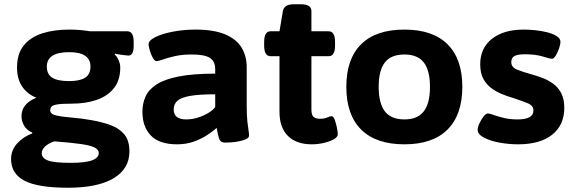

<svg xmlns="http://www.w3.org/2000/svg" viewBox="-20 -670 2699 902"><path d="M300 212Q158 212 95 179Q32 146 32 77Q32 35 61 3.5Q90 -28 131 -43L132 -47Q107 -57 94 -78.5Q81 -100 81 -124Q81 -183 151 -211Q109 -227 84.5 -263Q60 -299 60 -353Q60 -418 92 -457Q124 -496 179 -513.5Q234 -531 305 -531Q358 -531 402 -523H578Q608 -523 608 -473V-456Q608 -409 584 -409Q580 -409 567.5 -410.5Q555 -412 541 -414Q527 -416 521 -418L519 -414Q530 -404 537.5 -386.5Q545 -369 545 -353Q545 -293 515 -255.5Q485 -218 433.5 -200.5Q382 -183 316 -183Q271 -183 249.5 -179.5Q228 -176 222 -169Q216 -162 216 -151Q216 -134 244.5 -127.5Q273 -121 318 -117.5Q363 -114 413 -105Q463 -96 502.5 -81Q542 -66 565 -37.5Q588 -9 588 42Q588 123 513.5 167.5Q439 212 300 212ZM305 -289Q355 -289 380 -305Q405 -321 405 -357Q405 -425 305 -425Q200 -425 200 -357Q200 -321 225.5 -305Q251 -289 305 -289ZM311 95Q382 95 413 83Q444 71 444 49Q444 33 424.5 23Q405 13 359 6.5Q313 0 235 -6Q206 4 191 19Q176 34 176 50Q176 73 205.5 84Q235 95 311 95Z M812 8Q728 8 688.5 -33.5Q649 -75 649 -145Q649 -184 664 -217Q679 -250 716.5 -274Q754 -298 821 -311Q888 -324 991 -324V-346Q991 -382 966 -398Q941 -414 881 -414Q836 -414 802.5 -406.5Q769 -399 747 -391Q725 -383 716 -383Q706 -383 697.5 -399Q689 -415 683.5 -434Q678 -453 678 -462Q678 -480 710.5 -496Q743 -512 793.5 -521.5Q844 -531 897 -531Q986 -531 1039 -508Q1092 -485 1115.5 -445.5Q1139 -406 1139 -354V-175Q1139 -127 1142 -100Q1145 -73 1147.5 -58.5Q1150 -44 1150 -33Q1150 -23 1136 -16.5Q1122 -10 1102 -6Q1082 -2 1063.5 -1Q1045 0 1037 0Q1015 0 1009 -19.5Q1003 -39 998 -69Q980 -53 952.5 -35Q925 -17 889.5 -4.5Q854 8 812 8ZM855 -109Q883 -109 911 -118Q939 -127 960.5 -140.5Q982 -154 991 -167V-227Q916 -227 873.5 -219.5Q831 -212 813.5 -196.5Q796 -181 796 -156Q796 -109 855 -109Z M1445 8Q1372 8 1332.5 -31.5Q1293 -71 1293 -145V-406H1251Q1221 -406 1221 -456V-473Q1221 -523 1251 -523H1293L1309 -618Q1315 -650 1360 -650H1393Q1443 -650 1443 -618V-523H1524Q1554 -523 1554 -473V-456Q1554 -406 1524 -406H1443V-155Q1443 -131 1452.5 -121.5Q1462 -112 1484 -112Q1504 -112 1517 -118Q1530 -124 1538 -124Q1547 -124 1553 -106.5Q1559 -89 1563 -69Q1567 -49 1567 -40Q1567 -26 1548 -15.5Q1529 -5 1501 1.5Q1473 8 1445 8Z M1880 8Q1746 8 1676.5 -61.5Q1607 -131 1607 -262Q1607 -393 1676.5 -462Q1746 -531 1880 -531Q2013 -531 2082.5 -462Q2152 -393 2152 -262Q2152 -131 2082.5 -61.5Q2013 8 1880 8ZM1880 -109Q1942 -109 1971 -147Q2000 -185 2000 -262Q2000 -339 1971 -376.5Q1942 -414 1880 -414Q1817 -414 1788 -376.5Q1759 -339 1759 -262Q1759 -185 1788 -147Q1817 -109 1880 -109Z M2413 8Q2370 8 2326.5 0Q2283 -8 2253.5 -23.5Q2224 -39 2224 -60Q2224 -73 2232.5 -91Q2241 -109 2252 -123Q2263 -137 2272 -137Q2280 -137 2299 -130Q2318 -123 2346.5 -116Q2375 -109 2412 -109Q2486 -109 2486 -151Q2486 -174 2459 -185Q2432 -196 2393 -209Q2368 -216 2340.5 -227Q2313 -238 2289.5 -255Q2266 -272 2251 -299Q2236 -326 2236 -368Q2236 -444 2291 -487.5Q2346 -531 2441 -531Q2465 -531 2495 -528Q2525 -525 2552 -518Q2579 -511 2596 -500Q2613 -489 2613 -473Q2613 -462 2606.5 -443Q2600 -424 2591 -409Q2582 -394 2573 -394Q2563 -394 2530 -404.5Q2497 -415 2445 -415Q2413 -415 2397.5 -407Q2382 -399 2382 -378Q2382 -354 2409 -343Q2436 -332 2476 -321Q2501 -314 2528 -304Q2555 -294 2578.5 -277Q2602 -260 2616.5 -232.5Q2631 -205 2631 -163Q2631 -83 2574.5 -37.5Q2518 8 2413 8Z"/></svg>

Font: Asap Semi Expanded
Style: Bold
Weight: 700
Width: 6
Designer: Pablo Cosgaya
Foundry: Omnibus-Type
Version: Version 3.001; ttfautohint (v1.8.4.7-5d5b)